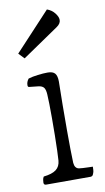

<svg xmlns="http://www.w3.org/2000/svg" viewBox="-84 -841 437 802"><g transform="rotate(-10 135.0 -440.0)"><path d="M45 -80Q35 -80 35 -90Q35 -94 36 -101.5Q37 -109 41 -115Q77 -119 94 -132Q111 -145 113 -170Q114 -183 115 -211.5Q116 -240 116.5 -276.5Q117 -313 117 -349Q117 -382 116.5 -409.5Q116 -437 115 -450Q114 -470 107.5 -479Q101 -488 84 -490L47 -494Q40 -494 40 -502Q40 -517 50 -529Q66 -534 90 -537Q114 -540 132 -540Q154 -540 163 -529.5Q172 -519 172 -495Q171 -455 170.5 -397.5Q170 -340 170 -287Q170 -242 170.5 -209Q171 -176 172 -150Q174 -126 192 -123Q197 -122 208.5 -121.5Q220 -121 232.5 -120.5Q245 -120 250 -120Q250 -115 249.5 -107Q249 -99 247 -94Q244 -84 240 -82Q236 -80 234 -80ZM202 -720 48 -615 25 -639 175 -800Q195 -793 207.5 -777Q220 -761 220 -748Q220 -732 202 -720Z"/></g></svg>

Font: Gowun Batang
Style: Regular
Weight: 400
Designer: Yanghee Ryu
Foundry: Yanghee Ryu
Version: Version 2.000